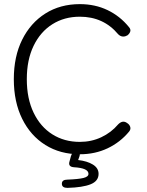

<svg xmlns="http://www.w3.org/2000/svg" viewBox="-20 -735 711 931"><path d="M367 13Q272 13 200 -32Q128 -77 87.5 -159Q47 -241 47 -351Q47 -461 87.5 -542.5Q128 -624 200 -669.5Q272 -715 367 -715Q441 -715 501.5 -686Q562 -657 605 -604Q615 -593 611.5 -582Q608 -571 597 -563L594 -562Q586 -557 574.5 -558Q563 -559 553 -569Q482 -654 367 -654Q292 -654 234 -617.5Q176 -581 143 -513Q110 -445 110 -351Q110 -257 143 -188.5Q176 -120 234 -83.5Q292 -47 367 -47Q423 -47 471 -69.5Q519 -92 553 -132Q574 -153 594 -140L597 -138Q608 -131 611.5 -119.5Q615 -108 606 -97Q563 -45 502 -16Q441 13 367 13ZM307 176Q280 176 280 156Q280 136 307 136Q360 134 384.5 128Q409 122 409 108Q409 80 339 76Q309 74 317 48L324 22Q330 0 352 0Q372 0 366 21L359 41Q403 46 430.5 63Q458 80 458 108Q458 143 419.5 158.5Q381 174 307 176Z"/></svg>

Font: Shin Retro Maru Gothic Regular
Style: Regular
Weight: 400
Designer: Iose
Foundry: Typographish
Version: Version 1.002